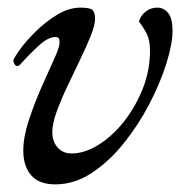

<svg xmlns="http://www.w3.org/2000/svg" viewBox="-20 -470 489 503"><path d="M41 -75Q41 -111 55.5 -155Q70 -199 88.5 -241Q107 -283 121.5 -314.5Q136 -346 136 -358Q136 -369 133 -371Q130 -373 125 -373Q106 -373 81 -350Q56 -327 31 -299Q27 -297 25 -297Q21 -297 18 -302Q15 -307 15 -311Q15 -316 30.5 -338Q46 -360 72 -386Q98 -412 129 -431Q160 -450 191 -450Q215 -450 222 -444Q229 -438 229 -421Q229 -404 217.5 -375.5Q206 -347 189.5 -313Q173 -279 156.5 -244Q140 -209 128.5 -177.5Q117 -146 117 -124Q117 -100 130.5 -84Q144 -68 168 -68Q201 -68 237 -90Q273 -112 303.5 -150Q334 -188 353.5 -236.5Q373 -285 373 -337Q373 -366 363.5 -383.5Q354 -401 344 -414Q349 -430 362 -440Q375 -450 392 -450Q409 -450 420.5 -436Q432 -422 432 -390Q432 -355 416 -304Q400 -253 371.5 -198Q343 -143 304.5 -95Q266 -47 220.5 -17Q175 13 125 13Q82 13 61.5 -11Q41 -35 41 -75Z"/></svg>

Font: Sedan
Style: Italic
Weight: 400
Italic angle: -13.8°
Designer: Sebastian Salazar
Foundry: Sebastian Salazar
Version: Version 1.100; ttfautohint (v1.8.4.7-5d5b)